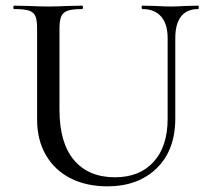

<svg xmlns="http://www.w3.org/2000/svg" viewBox="-20 -645 740 678"><path d="M483 -613Q480 -613 480 -619Q480 -625 483 -625L528 -624Q564 -622 585 -622Q603 -622 637 -624L680 -625Q682 -625 682 -619Q682 -613 680 -613Q640 -613 619.5 -587Q599 -561 599 -510V-227Q599 -115 533.5 -51Q468 13 359 13Q285 13 229 -15.5Q173 -44 142 -97.5Q111 -151 111 -223V-544Q111 -574 105 -588Q99 -602 82.5 -607.5Q66 -613 30 -613Q27 -613 27 -619Q27 -625 30 -625L80 -624Q124 -622 150 -622Q179 -622 221 -624L270 -625Q273 -625 273 -619Q273 -613 270 -613Q235 -613 218.5 -607Q202 -601 196 -586.5Q190 -572 190 -542V-258Q190 -140 241.5 -79.5Q293 -19 386 -19Q473 -19 522.5 -73.5Q572 -128 572 -226V-510Q572 -560 549 -586.5Q526 -613 483 -613Z"/></svg>

Font: Cormorant Unicase Medium
Style: Regular
Weight: 500
Designer: Christian Thalmann (Catharsis Fonts)
Foundry: Catharsis Fonts
Version: Version 4.000